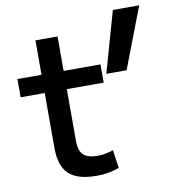

<svg xmlns="http://www.w3.org/2000/svg" viewBox="-86 -846 852 933"><g transform="rotate(-10 340.5 -380.0)"><path d="M316 10Q222 10 179.5 -30Q137 -70 137 -160V-430H18V-520H137V-690H246V-520H428V-430H246V-175Q246 -126 267.5 -105.5Q289 -85 338 -85Q358 -85 376.5 -88.5Q395 -92 415 -99L428 -9Q399 1 372.5 5.5Q346 10 316 10ZM448 -470 533 -770H663L548 -470Z"/></g></svg>

Font: M PLUS 2 Medium
Style: Regular
Weight: 500
Designer: Coji Morishita
Foundry: UNDERFOREST DESIGN
Version: Version 1.001